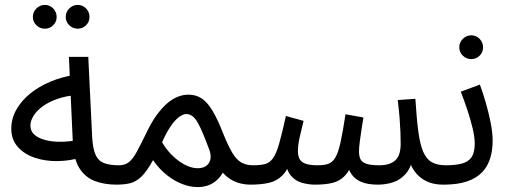

<svg xmlns="http://www.w3.org/2000/svg" viewBox="-20 -748 2081 783"><path d="M297 -631Q277 -631 262.5 -645Q248 -659 248 -679Q248 -699 262.5 -713.5Q277 -728 297 -728Q317 -728 331 -713.5Q345 -699 345 -679Q345 -659 331 -645Q317 -631 297 -631ZM163 -631Q143 -631 128.5 -645Q114 -659 114 -679Q114 -699 128.5 -713.5Q143 -728 163 -728Q183 -728 197 -713.5Q211 -699 211 -679Q211 -659 197 -645Q183 -631 163 -631Z M456 5Q404 5 365 -10.5Q326 -26 303 -63.5Q280 -101 277 -168L261 -516H340L356 -186Q359 -139 370.5 -115Q382 -91 405.5 -82.5Q429 -74 465 -74Q486 -74 495.5 -63.5Q505 -53 505 -37Q505 -21 492.5 -8Q480 5 456 5ZM319 -108Q268 -92 217 -91Q166 -90 122.5 -104.5Q79 -119 52.5 -149Q26 -179 26 -223Q26 -264 46.5 -300.5Q67 -337 102.5 -366Q138 -395 185.5 -415Q233 -435 287 -443L301 -361Q253 -358 216.5 -345.5Q180 -333 155 -315Q130 -297 117 -276Q104 -255 104 -236Q104 -213 120 -199Q136 -185 161 -178Q186 -171 214.5 -170Q243 -169 269 -172.5Q295 -176 311 -182Z M455 5 465 -74Q490 -74 506 -87Q522 -100 537.5 -128.5Q553 -157 576 -204Q597 -249 619.5 -279.5Q642 -310 663.5 -328Q685 -346 706.5 -354Q728 -362 748 -362Q779 -362 802 -347Q825 -332 846 -297.5Q867 -263 890 -204Q910 -154 927 -125.5Q944 -97 964 -85.5Q984 -74 1011 -74Q1032 -74 1041.5 -63.5Q1051 -53 1051 -37Q1051 -21 1038.5 -8Q1026 5 1001 5Q964 5 932.5 -10Q901 -25 878 -57L900 -71Q891 -42 873.5 -22.5Q856 -3 834 6Q812 15 786 15Q757 15 724.5 3Q692 -9 660.5 -34Q629 -59 604 -95Q579 -49 556.5 -27.5Q534 -6 509.5 -0.5Q485 5 455 5ZM641 -168Q656 -142 675 -122Q694 -102 713.5 -88.5Q733 -75 751.5 -68.5Q770 -62 786 -62Q820 -62 833 -85Q846 -108 831 -144Q818 -179 807 -205Q796 -231 786 -248.5Q776 -266 764.5 -274.5Q753 -283 740 -283Q726 -283 709 -270Q692 -257 675 -231.5Q658 -206 641 -168Z M1001 5 1011 -74Q1042 -74 1061 -79Q1080 -84 1093.5 -103Q1107 -122 1118.5 -162.5Q1130 -203 1146 -275L1218 -255Q1212 -230 1203.5 -194.5Q1195 -159 1195 -130Q1195 -114 1201 -101Q1207 -88 1224.5 -81Q1242 -74 1275 -74Q1301 -74 1318 -79.5Q1335 -85 1347 -104.5Q1359 -124 1368.5 -166.5Q1378 -209 1389 -282L1462 -269Q1459 -251 1455 -224.5Q1451 -198 1447.5 -172.5Q1444 -147 1444 -130Q1444 -113 1449.5 -100Q1455 -87 1473 -80.5Q1491 -74 1527 -74Q1570 -74 1592 -94Q1614 -114 1614 -162Q1614 -185 1613 -210.5Q1612 -236 1609.5 -267.5Q1607 -299 1602 -340L1674 -345Q1679 -264 1686 -211.5Q1693 -159 1706 -129Q1719 -99 1741 -86.5Q1763 -74 1798 -74Q1819 -74 1828.5 -63.5Q1838 -53 1838 -37Q1838 -21 1825.5 -8Q1813 5 1788 5Q1754 5 1729.5 -4.5Q1705 -14 1687.5 -30.5Q1670 -47 1659 -68.5Q1648 -90 1643 -114L1665 -108Q1656 -63 1634 -38.5Q1612 -14 1582.5 -4.5Q1553 5 1521 5Q1480 5 1453.5 -6Q1427 -17 1412.5 -39Q1398 -61 1393 -95H1424Q1407 -54 1387.5 -32.5Q1368 -11 1339 -3Q1310 5 1264 5Q1239 5 1211.5 -2.5Q1184 -10 1165 -33.5Q1146 -57 1143 -103L1173 -109Q1156 -58 1133 -34Q1110 -10 1077.5 -2.5Q1045 5 1001 5Z M1902 -507Q1882 -507 1867.5 -521Q1853 -535 1853 -555Q1853 -575 1867.5 -589.5Q1882 -604 1902 -604Q1922 -604 1936 -589.5Q1950 -575 1950 -555Q1950 -535 1936 -521Q1922 -507 1902 -507Z M1788 5 1798 -74Q1838 -74 1864 -81Q1890 -88 1903 -107Q1916 -126 1916 -163Q1916 -188 1908 -222.5Q1900 -257 1887 -296.5Q1874 -336 1859 -374L1937 -403Q1949 -371 1961 -329.5Q1973 -288 1981 -247.5Q1989 -207 1989 -174Q1989 -137 1980.5 -107.5Q1972 -78 1956 -57Q1940 -36 1915.5 -22Q1891 -8 1859.5 -1.5Q1828 5 1788 5Z"/></svg>

Font: Noto Sans Arabic SemiCondensed
Style: Regular
Weight: 400
Width: 4
Designer: Monotype Design Team, Nadine Chahine, Nizar Qandah and Khaled Hosny
Foundry: Monotype Imaging Inc.
Version: Version 2.012